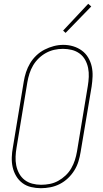

<svg xmlns="http://www.w3.org/2000/svg" viewBox="-20 -982 540 1010"><path d="M195 8Q169 8 143.5 2Q118 -4 98 -19Q78 -34 65 -56Q52 -78 46.5 -103Q41 -128 42 -155Q43 -182 48 -208L105 -553Q109 -578 117 -602.5Q125 -627 138.5 -649.5Q152 -672 171.5 -690.5Q191 -709 214.5 -721Q238 -733 263 -739.5Q288 -746 313 -746Q340 -746 365 -738.5Q390 -731 410.5 -716Q431 -701 444 -679Q457 -657 462.5 -632Q468 -607 467 -580.5Q466 -554 462 -527L404 -182Q400 -157 392.5 -132.5Q385 -108 371 -85.5Q357 -63 337.5 -44.5Q318 -26 294.5 -14Q271 -2 245.5 3Q220 8 195 8ZM196 -10Q219 -10 242 -14.5Q265 -19 286 -30.5Q307 -42 325 -59Q343 -76 355 -97Q367 -118 374 -140Q381 -162 385 -185L442 -530Q446 -554 447 -578Q448 -602 443.5 -624.5Q439 -647 428 -667Q417 -687 398.5 -700.5Q380 -714 357.5 -719.5Q335 -725 311 -725Q288 -725 265.5 -720Q243 -715 222 -703.5Q201 -692 183.5 -675Q166 -658 154 -637.5Q142 -617 135 -595Q128 -573 124 -550L67 -205Q63 -182 62 -158Q61 -134 65.5 -111.5Q70 -89 81 -69Q92 -49 109.5 -35.5Q127 -22 149.5 -16Q172 -10 196 -10ZM325 -809 312 -821 444 -962 460 -948Z"/></svg>

Font: Iosevka Slab Thin
Style: Italic
Weight: 100
Italic angle: -9°
Monospace: yes
Designer: Belleve Invis
Foundry: Belleve Invis
Version: Version 11.1.1; ttfautohint (v1.8.3)